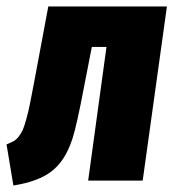

<svg xmlns="http://www.w3.org/2000/svg" viewBox="-40 -553 531 588"><path d="M471.2 -533.2 397 0H230L286.1 -409.2H241.2L217.8 -289.1Q194.8 -167.5 181.6 -127.4Q158.7 -57.6 114.7 -25.9Q74.7 3.4 1 15.1L-20 -110.8Q-6.8 -116.2 1.2 -120.4Q9.3 -124.5 17.1 -134.5Q24.9 -144.5 29.5 -154.8Q34.2 -165 40.5 -188Q46.9 -210.9 51.8 -235.4Q56.6 -259.8 64.9 -303.2L107.9 -533.2Z"/></svg>

Font: Fira Sans Compressed ExtraBold
Style: Italic
Weight: 800
Width: 3
Italic angle: -8°
Designer: Carrois Corporate & Edenspiekermann AG
Foundry: Carrois Corporate GbR & Edenspiekermann AG
Version: Version 4.203;PS 004.203;hotconv 1.0.88;makeotf.lib2.5.64775